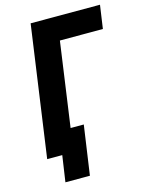

<svg xmlns="http://www.w3.org/2000/svg" viewBox="-125 -776 758 992"><g transform="rotate(-15 254.5 -280.0)"><path d="M99 140 133 -91 123 -124H268L230 140ZM39 0 138 -700H509L491 -575H261L180 0Z"/></g></svg>

Font: Finlandica SemiBold
Style: Italic
Weight: 600
Italic angle: -8°
Designer: Niklas Ekholm, Juho Hiilivirta, Jaakko Suomalainen
Foundry: Helsinki Type Studio
Version: Version 1.063